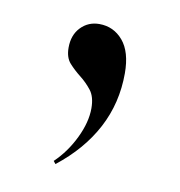

<svg xmlns="http://www.w3.org/2000/svg" viewBox="-44 -141 322 343"><g transform="rotate(10 117.0 31.0)"><path d="M73 156Q95 135 109 106Q123 77 123 52Q123 31 114 19.5Q105 8 93.5 -1Q82 -10 73 -20Q64 -30 64 -48Q64 -71 77.5 -85Q91 -99 111 -99Q137 -99 154 -79Q171 -59 171 -20Q171 34 147 79.5Q123 125 77 161Z"/></g></svg>

Font: Libre Caslon Display
Style: Regular
Weight: 400
Designer: Pablo Impallari, Rodrigo Fuenzalida
Foundry: Pablo Impallari, Rodrigo Fuenzalida
Version: Version 1.002; ttfautohint (v1.5)